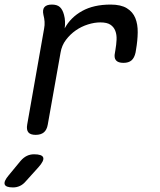

<svg xmlns="http://www.w3.org/2000/svg" viewBox="-81 -580 701 840"><path d="M75 10Q52 10 43 -1Q34 -12 38 -35L112 -455Q115 -470 114 -485Q113 -500 109 -515Q104 -538 113.5 -549Q123 -560 146 -560Q169 -560 181 -549Q193 -538 199 -515Q203 -501 203.5 -485.5Q204 -470 202 -456Q228 -504 278.5 -532Q329 -560 403 -560Q448 -560 474 -544Q500 -528 511 -501Q522 -474 521.5 -438Q521 -402 514 -362L512 -350Q507 -327 494.5 -316Q482 -305 459 -305Q436 -305 426.5 -316Q417 -327 422 -350L424 -362Q428 -385 429 -406.5Q430 -428 423.5 -445Q417 -462 402 -472Q387 -482 358 -482Q332 -482 303.5 -473Q275 -464 250.5 -447Q226 -430 207.5 -405.5Q189 -381 184 -350L128 -35Q124 -12 111 -1Q98 10 75 10ZM-43 187 9 124Q22 109 36.5 102Q51 95 68 95Q103 95 108 109Q113 123 87 152L31 214Q20 227 6 233.5Q-8 240 -24 240Q-56 240 -60.5 226.5Q-65 213 -43 187Z"/></svg>

Font: Maple Mono Normal NL
Style: Italic
Weight: 400
Italic angle: -10°
Monospace: yes
Designer: subframe7536
Version: Version 7.000